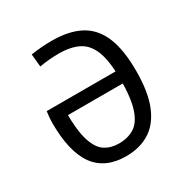

<svg xmlns="http://www.w3.org/2000/svg" viewBox="-156 -799 926 950"><g transform="rotate(-30 307.0 -324.5)"><path d="M551.6 -327.2Q551.6 -204.9 520.3 -129.6Q489 -54.3 432.5 -19.7Q375.9 15 299 15Q180 15 121.6 -64.9Q63.1 -144.8 63.1 -311Q63.1 -322.9 64.3 -338.6Q65.4 -354.3 68.4 -375.2H496.6V-305.6H112.3L149.4 -319.6Q149.4 -215 167.9 -157.9Q186.4 -100.7 219.9 -79Q253.4 -57.4 298.7 -57.4Q350.7 -57.4 387.3 -80.5Q423.8 -103.7 443.5 -162.9Q463.2 -222.1 463.2 -328Q463.2 -432.7 441.2 -489.7Q419.2 -546.7 374.5 -569.3Q329.8 -592 262 -592Q237.5 -592 209.4 -589.8Q181.2 -587.6 151.5 -582.3L144.4 -655Q178.7 -660.3 207.7 -662.3Q236.7 -664.3 263.4 -664.3Q362 -664.3 425.7 -630.2Q489.4 -596.1 520.5 -522.2Q551.6 -448.2 551.6 -327.2Z"/></g></svg>

Font: Intel One Mono Light
Style: Regular
Weight: 300
Monospace: yes
Designer: Fred Shallcrass
Foundry: Frere-Jones Type LLC
Version: Version 1.004